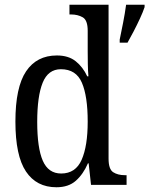

<svg xmlns="http://www.w3.org/2000/svg" viewBox="-20 -780 630 810"><path d="M218 10Q134 10 89.5 -56.5Q45 -123 45 -267Q45 -412 90 -479Q135 -546 220 -546Q269 -546 299.5 -521.5Q330 -497 348 -458H353Q351 -482 350.5 -510Q350 -538 350 -565V-650Q350 -695 329 -707Q308 -719 280 -719H273V-760H438V-111Q438 -66 457.5 -53.5Q477 -41 506 -41H514V0H364L354 -91H351Q331 -45 300 -17.5Q269 10 218 10ZM238 -48Q299 -48 324.5 -106Q350 -164 350 -267Q350 -374 325.5 -431Q301 -488 237 -488Q183 -488 160 -431Q137 -374 137 -266Q137 -156 160.5 -102Q184 -48 238 -48ZM485 -613Q492 -647 499.5 -685Q507 -723 512 -760H590V-750Q583 -729 570.5 -702Q558 -675 544 -648Q530 -621 518 -600H485Z"/></svg>

Font: Noto Serif Georgian Condensed
Style: Regular
Weight: 400
Width: 3
Designer: Monotype Design Team, Akaki Razmadze
Foundry: Google LLC
Version: Version 2.003; ttfautohint (v1.8.4.7-5d5b)